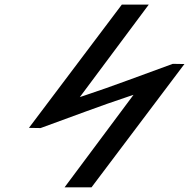

<svg xmlns="http://www.w3.org/2000/svg" viewBox="-20 -816 809 821"><path d="M103.7 -269.2 153.5 -268.4C280.4 -314 406 -362.7 532.2 -404.3L550.9 -410.5L256.1 -15H371.3L768.6 -542.2L718.8 -543C592 -497.4 466.3 -448.7 340.2 -407.1L321.4 -400.9L616.2 -796.4H501Z"/></svg>

Font: Stormning
Style: LightObl
Weight: 400
Designer: Robert Jablonski, Mew Too
Foundry: Cannot Into Space Fonts
Version: Version 0.90